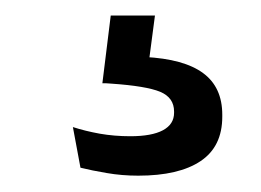

<svg xmlns="http://www.w3.org/2000/svg" viewBox="-20 -28 328 241"><path d="M174.5 -8.5 164.5 67.5 130 43.5Q137 43.5 145.2 43.2Q153.5 43 161.5 43.5Q211 46 235 63.8Q259 81.5 259 116V118.5Q259 156 231.8 174.2Q204.5 192.5 153.5 192.5Q133 192.5 114 189.2Q95 186 81 182.5L71.5 131.5Q87 136.5 105.2 139.8Q123.5 143 143.5 143Q170.5 143 184.5 135.5Q198.5 128 198.5 113.5V112Q198.5 94.5 181 87.2Q163.5 80 120 77Q115.5 76.5 112.8 76.5Q110 76.5 108.5 76.5L119 -8.5Z"/></svg>

Font: Anek Gujarati Medium
Style: Regular
Weight: 400
Version: Version 1.003